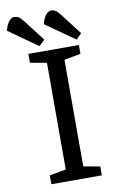

<svg xmlns="http://www.w3.org/2000/svg" viewBox="-122 -889 577 940"><g transform="rotate(-10 166.5 -419.0)"><path d="M115 -676 -29 -778Q-21 -808 -8.5 -823Q4 -838 17 -838Q29 -838 39 -832.5Q49 -827 65 -806L144 -703ZM300 -676 155 -778Q162 -808 175 -823Q188 -838 202 -838Q212 -838 222 -832.5Q232 -827 248 -806L327 -703ZM55 0V-44L137 -59V-589L55 -604V-648H306V-604L224 -589V-59L306 -44V0Z"/></g></svg>

Font: Faustina
Style: Regular
Weight: 400
Designer: Alfonso Garcia
Foundry: http://www.omnibus-type.com
Version: Version 1.200